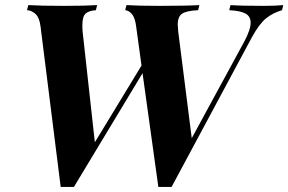

<svg xmlns="http://www.w3.org/2000/svg" viewBox="-20 -728 1131 753"><path d="M1091 -708 1086 -688Q1051 -678 1024 -656.5Q997 -635 968 -582L653 5H601L539 -441L270 5H218L139 -624Q135 -658 120 -672.5Q105 -687 86 -688L91 -708Q140 -705 231 -705Q316 -705 361 -708L356 -688Q327 -686 315 -674Q303 -662 303 -629Q303 -613 304 -604L352 -170L535 -471L514 -624Q510 -657 498 -672Q486 -687 471 -688L476 -708Q523 -705 606 -705Q710 -705 762 -708L757 -688Q712 -686 694.5 -674.5Q677 -663 677 -631Q677 -624 679 -604L732 -186L938 -565Q963 -612 963 -639Q963 -664 942.5 -675Q922 -686 879 -688L884 -708Q925 -705 1015 -705Q1060 -705 1091 -708Z"/></svg>

Font: Playfair Display SC
Style: Bold Italic
Weight: 700
Italic angle: -14°
Designer: Claus Eggers Sørensen
Foundry: Claus Eggers Sørensen
Version: Version 1.200; ttfautohint (v1.6)